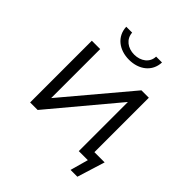

<svg xmlns="http://www.w3.org/2000/svg" viewBox="-224 -885 1155 1155"><g transform="rotate(45 353.5 -308.0)"><path d="M340 -602C424 -602 489 -651 492 -731H442C441 -679 396 -646 340 -646C285 -646 241 -679 238 -731H188C191 -651 256 -602 340 -602ZM165 0 515 -418V0H592L560 115H618L673 -62H586V-525H523L172 -108V-525H101V0Z"/></g></svg>

Font: Montserrat Z
Style: Regular
Weight: 400
Designer: Julieta Ulanovsky
Foundry: Julieta Ulanovsky
Version: Version 8.000